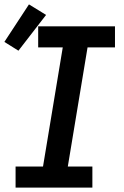

<svg xmlns="http://www.w3.org/2000/svg" viewBox="-43 -855 563 875"><path d="M28 0V-96H153L243 -639H131V-735H481V-639H356L266 -96H378V0ZM41 -624 -23 -664 89 -835 167 -787Z"/></svg>

Font: Iosevka SS04
Style: Bold Italic
Weight: 700
Italic angle: -9°
Monospace: yes
Designer: Belleve Invis
Foundry: Belleve Invis
Version: Version 19.0.0; ttfautohint (v1.8.4)